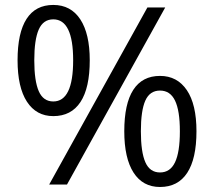

<svg xmlns="http://www.w3.org/2000/svg" viewBox="-20 -744 863 774"><path d="M118.2 -501Q118.2 -418 136.2 -376.5Q154.3 -335 194.8 -335Q274.9 -335 274.9 -501Q274.9 -666 194.8 -666Q154.3 -666 136.2 -625Q118.2 -584 118.2 -501ZM341.8 -501Q341.8 -389.6 304.4 -332.8Q267.1 -275.9 194.8 -275.9Q126.5 -275.9 88.6 -334Q50.8 -392.1 50.8 -501Q50.8 -611.8 87.2 -668Q123.5 -724.1 194.8 -724.1Q265.6 -724.1 303.7 -666Q341.8 -607.9 341.8 -501ZM547.9 -214.8Q547.9 -131.3 565.9 -90.1Q584 -48.8 625 -48.8Q666 -48.8 685.5 -89.6Q705.1 -130.4 705.1 -214.8Q705.1 -298.3 685.5 -338.6Q666 -378.9 625 -378.9Q584 -378.9 565.9 -338.6Q547.9 -298.3 547.9 -214.8ZM772 -214.8Q772 -104 734.6 -47.1Q697.3 9.8 625 9.8Q555.7 9.8 518.3 -48.3Q481 -106.4 481 -214.8Q481 -325.7 517.3 -381.8Q553.7 -438 625 -438Q694.3 -438 733.2 -380.6Q772 -323.2 772 -214.8ZM646 -713.9 250 0H178.2L574.2 -713.9Z"/></svg>

Font: f01722094
Style: Regular
Weight: 400
Foundry: Ascender Corporation
Version: Version 1.10